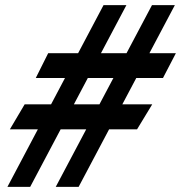

<svg xmlns="http://www.w3.org/2000/svg" viewBox="-20 -720 708 751"><path d="M9 11 385 -700H474.5L98 11ZM198 11 574.5 -700H664L287.5 11ZM120 -415 168.5 -512H668L617.5 -415ZM18.5 -214 76.5 -312H575.5L516 -214Z"/></svg>

Font: Cabin
Style: Bold Italic
Weight: 700
Width: 4
Italic angle: -10°
Designer: Pablo Impallari
Foundry: Pablo Impallari. http://www.impallari.com Igino Marini. http://www.ikern.com
Version: Version 3.001